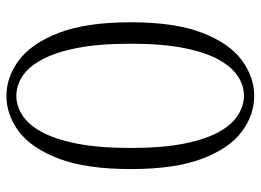

<svg xmlns="http://www.w3.org/2000/svg" viewBox="-124 -652 791 582"><g transform="rotate(90 271.0 -361.5)"><path d="M271 14Q214 14 163 -24Q112 -62 80 -145Q48 -228 48 -363Q48 -497 80 -579.5Q112 -662 163 -699.5Q214 -737 271 -737Q329 -737 379.5 -699.5Q430 -662 461.5 -579.5Q493 -497 493 -363Q493 -228 461.5 -145Q430 -62 379.5 -24Q329 14 271 14ZM271 -16Q300 -16 328.5 -33.5Q357 -51 379.5 -91Q402 -131 415.5 -198Q429 -265 429 -363Q429 -460 415.5 -526Q402 -592 379.5 -631.5Q357 -671 328.5 -688.5Q300 -706 271 -706Q241 -706 213 -688.5Q185 -671 162.5 -631.5Q140 -592 126.5 -526Q113 -460 113 -363Q113 -265 126.5 -198Q140 -131 162.5 -91Q185 -51 213 -33.5Q241 -16 271 -16Z"/></g></svg>

Font: Noto Serif HK ExtraLight
Style: Regular
Weight: 200
Designer: Ryoko NISHIZUKA 西塚涼子 (kana & ideographs); Frank Grießhammer (Latin, Greek & Cyrillic); Wenlong ZHANG 张文龙 (bopomofo); San
Foundry: Adobe
Version: Version 2.002-H1;hotconv 1.1.0;makeotfexe 2.6.0